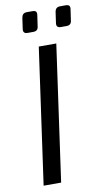

<svg xmlns="http://www.w3.org/2000/svg" viewBox="-96 -915 524 961"><g transform="rotate(-10 166.0 -435.0)"><path d="M231 -690 134 0H45L142 -690ZM140 -870Q155 -870 159.5 -864Q164 -858 162 -846L154 -791Q153 -779 146.5 -773Q140 -767 127 -767H99Q75 -767 78 -790L86 -846Q88 -858 94.5 -864Q101 -870 114 -870ZM309 -870Q324 -870 328.5 -864Q333 -858 331 -846L323 -791Q322 -779 315.5 -773Q309 -767 296 -767H268Q244 -767 247 -790L255 -846Q257 -858 263.5 -864Q270 -870 283 -870Z"/></g></svg>

Font: Exo 2
Style: Italic
Weight: 400
Italic angle: -8°
Designer: Natanael Gama
Foundry: Natanael Gama
Version: Version 2.010